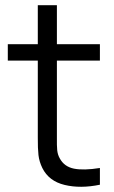

<svg xmlns="http://www.w3.org/2000/svg" viewBox="-20 -710 440 738"><path d="M364 0Q289 15.5 228.3 0.8Q167.7 -13.8 142.7 -64.3Q130.8 -88.8 127.9 -113.8Q125 -138.8 125.3 -181.5V-195.7V-690H198.7V-198.3V-182.3Q198.2 -149.8 199.9 -132.6Q201.7 -115.3 209.7 -101.3Q226.8 -69.3 264.2 -61.8Q301.5 -54.3 364 -64.3ZM10 -477V-540H364V-477Z"/></svg>

Font: Hauora
Style: Regular
Weight: 400
Designer: Wayne Shih
Foundry: WCYS
Version: Version 1.001